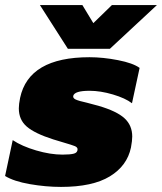

<svg xmlns="http://www.w3.org/2000/svg" viewBox="-38 -720 637 755"><path d="M119 -700H286L329 -629L402 -700H579L394 -528H229ZM-18 -28 12 -169Q48 -145 104 -128.5Q160 -112 208 -112Q239 -112 253 -116Q267 -120 267 -133Q267 -141 256 -145.5Q245 -150 214 -159L171 -172Q99 -195 67.5 -222Q36 -249 36 -294Q36 -310 41 -335Q75 -495 314 -495Q367 -495 426 -483.5Q485 -472 511 -453L481 -314Q455 -334 406 -348.5Q357 -363 314 -363Q255 -363 250 -343Q248 -334 260 -328.5Q272 -323 304 -316Q313 -313 324.5 -310.5Q336 -308 349 -304Q421 -283 451.5 -255Q482 -227 482 -183Q482 -167 477 -140Q462 -68 394 -26.5Q326 15 202 15Q142 15 79 4Q16 -7 -18 -28Z"/></svg>

Font: Prompt ExtraBold
Style: Italic
Weight: 800
Italic angle: -12°
Designer: Katatrad Team
Foundry: CadsonDemak
Version: Version 1.001